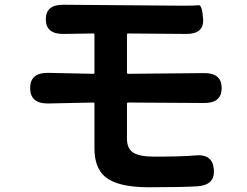

<svg xmlns="http://www.w3.org/2000/svg" viewBox="-20 -754 1040 809"><path d="M606 35Q476 35 423 -9Q378 -47 378 -129V-317Q378 -322 373 -322L183 -318Q107 -317 107 -383Q107 -448 183 -447L373 -443Q378 -443 378 -448V-608Q378 -613 373 -613L248 -611Q173 -610 173 -673Q173 -735 248 -734L750 -730Q802 -730 817 -732Q832 -734 836 -672Q839 -610 763 -611L520 -613Q515 -613 515 -608V-448Q515 -443 520 -443L839 -446Q914 -447 914 -383Q914 -319 839 -320L520 -322Q515 -322 515 -317V-169Q515 -128 541.5 -111Q568 -94 629 -94Q747 -94 801 -99Q876 -107 881 -40Q887 26 811 31Q748 35 606 35Z"/></svg>

Font: Resource Han Rounded JP
Style: Bold
Weight: 700
Designer: Cyano Hao (round all glyphs); Ryoko NISHIZUKA 西塚涼子 (kana, bopomofo & ideographs); Paul D. Hunt (Latin, Greek & Cyrillic)
Foundry: Cyano Hao
Version: 0.990